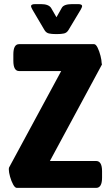

<svg xmlns="http://www.w3.org/2000/svg" viewBox="-20 -915 547 935"><path d="M62 0Q53 0 44 -16.5Q35 -33 29 -54.5Q23 -76 23 -89Q23 -97 24 -99L278 -569H73Q45 -569 45 -619V-650Q45 -700 73 -700H438Q447 -700 455.5 -682.5Q464 -665 469.5 -643Q475 -621 475 -608Q475 -605 476 -603.5Q477 -602 476 -600L223 -131H448Q477 -131 477 -81V-50Q477 0 448 0ZM252 -749Q232 -749 218.5 -752Q205 -755 197 -768L138 -868Q135 -873 133 -878Q131 -883 131 -885Q131 -895 152 -895H179Q217 -895 229 -876L255 -831L281 -877Q291 -895 332 -895H360Q380 -895 380 -885Q380 -883 378 -878Q376 -873 373 -868L313 -768Q305 -755 291.5 -752Q278 -749 258 -749Z"/></svg>

Font: Asap Condensed VF Beta
Style: Regular
Weight: 400
Designer: Pablo Cosgaya
Foundry: Omnibus-Type
Version: Version 1.008